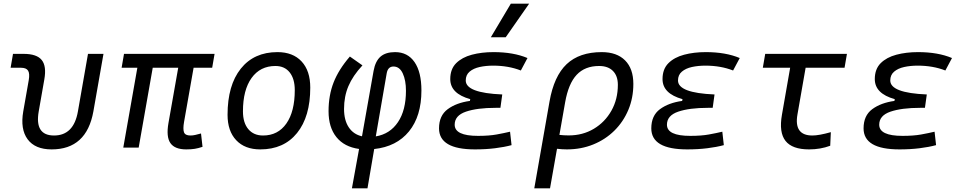

<svg xmlns="http://www.w3.org/2000/svg" viewBox="-20 -815 5313 1060"><path d="M265.1 9.8Q173.8 9.8 132.6 -45.9Q91.3 -101.6 108.4 -200.2L138.7 -372.6Q145 -409.2 135 -425Q125 -440.9 96.2 -440.9H38.6L51.8 -517.6H110.4Q183.1 -517.6 210.4 -483.6Q237.8 -449.7 224.6 -376L193.8 -200.2Q170.4 -66.9 278.3 -66.9Q387.2 -66.9 410.2 -200.2L465.8 -517.6H551.3L495.6 -200.2Q458 9.8 265.1 9.8Z M1008.3 9.8Q944.8 9.8 920.7 -25.1Q896.5 -60.1 910.2 -136.7L963.9 -440.9H823.2L745.6 0H660.6L738.3 -440.9H651.4L664.6 -517.6H1164.6L1151.4 -440.9H1048.8L996.1 -141.6Q989.3 -102.5 995.8 -84.7Q1002.4 -66.9 1031.2 -66.9Q1044.4 -66.9 1058.3 -70.1Q1072.3 -73.2 1089.8 -78.1L1098.1 -4.4Q1075.2 3.4 1055.4 6.6Q1035.6 9.8 1008.3 9.8Z M1417 9.8Q1332 9.8 1284.2 -40.8Q1236.3 -91.3 1236.3 -181.2Q1236.3 -344.2 1309.3 -435.8Q1382.3 -527.3 1511.7 -527.3Q1597.2 -527.3 1645 -475.8Q1692.9 -424.3 1692.9 -331.5Q1692.9 -170.9 1619.9 -80.6Q1546.9 9.8 1417 9.8ZM1432.1 -66.9Q1514.6 -66.9 1561 -133.1Q1607.4 -199.2 1607.4 -317.4Q1607.4 -379.9 1579.3 -415.3Q1551.3 -450.7 1500.5 -450.7Q1416.5 -450.7 1368.9 -384.5Q1321.3 -318.4 1321.3 -200.2Q1321.3 -137.2 1350.8 -102.1Q1380.4 -66.9 1432.1 -66.9Z M2008.8 224.6H1922.9L1962.4 7.3Q1880.9 -3.9 1837.4 -57.9Q1793.9 -111.8 1793.9 -200.7Q1793.9 -288.6 1821.8 -359.9Q1849.6 -431.2 1911.6 -502.9L1981 -454.1Q1927.7 -396.5 1903.6 -339.6Q1879.4 -282.7 1879.4 -213.4Q1879.4 -151.4 1905.3 -112.3Q1931.2 -73.2 1978.5 -62.5L2042.5 -423.8Q2052.2 -477.5 2080.8 -502.4Q2109.4 -527.3 2161.1 -527.3Q2230.5 -527.3 2268.6 -472.2Q2306.6 -417 2306.6 -315.4Q2306.6 -173.8 2238 -89.6Q2169.4 -5.4 2045.9 7.8ZM2054.7 -62Q2133.3 -75.2 2177.2 -140.9Q2221.2 -206.5 2221.2 -314Q2221.2 -371.6 2203.6 -409.7Q2186 -447.8 2152.3 -447.8Q2121.1 -447.8 2114.7 -409.2Z M2602.1 9.8Q2403.8 9.8 2403.8 -106.4Q2403.8 -176.8 2451.7 -212.2Q2499.5 -247.6 2574.2 -257.8L2576.2 -267.6Q2465.8 -298.3 2465.8 -378.4Q2465.8 -433.6 2498.3 -466.1Q2530.8 -498.5 2585 -512.9Q2639.2 -527.3 2704.6 -527.3Q2814.5 -527.3 2892.1 -494.6L2855.5 -425.8Q2787.1 -452.6 2702.1 -452.6Q2662.6 -452.6 2628.2 -445.1Q2593.8 -437.5 2572.5 -419.4Q2551.3 -401.4 2551.3 -370.6Q2551.3 -301.8 2752.9 -293.5L2742.7 -219.7H2716.8Q2614.3 -219.7 2552.2 -198.5Q2490.2 -177.2 2490.2 -126.5Q2490.2 -64.9 2619.1 -64.9Q2679.7 -64.9 2721.4 -72.5Q2763.2 -80.1 2795.9 -87.9L2804.2 -13.7Q2764.2 -2.9 2713.1 3.4Q2662.1 9.8 2602.1 9.8ZM2689.9 -609.4 2800.3 -794.9H2901.4L2772 -609.4Z M3302.2 -527.3Q3385.3 -527.3 3430.9 -481.7Q3476.6 -436 3476.6 -351.6Q3476.6 -274.4 3449 -208.5Q3421.4 -142.6 3371.6 -93.5Q3321.8 -44.4 3254.9 -17.3Q3188 9.8 3109.4 9.8Q3083 9.8 3055.2 6.3L3016.6 224.6H2929.7L3013.7 -253.9Q3038.1 -394.5 3108.4 -460.9Q3178.7 -527.3 3302.2 -527.3ZM3068.4 -70.3Q3092.3 -67.4 3120.1 -67.4Q3197.3 -67.4 3258.5 -104Q3319.8 -140.6 3355.5 -203.9Q3391.1 -267.1 3391.1 -346.7Q3391.1 -396 3364 -423.3Q3336.9 -450.7 3287.6 -450.7Q3209.5 -450.7 3163.8 -402.1Q3118.2 -353.5 3100.1 -250.5Z M3773.9 9.8Q3575.7 9.8 3575.7 -106.4Q3575.7 -176.8 3623.5 -212.2Q3671.4 -247.6 3746.1 -257.8L3748 -267.6Q3637.7 -298.3 3637.7 -378.4Q3637.7 -433.6 3670.2 -466.1Q3702.6 -498.5 3756.8 -512.9Q3811 -527.3 3876.5 -527.3Q3986.3 -527.3 4064 -494.6L4027.3 -425.8Q3959 -452.6 3874 -452.6Q3834.5 -452.6 3800 -445.1Q3765.6 -437.5 3744.4 -419.4Q3723.1 -401.4 3723.1 -370.6Q3723.1 -301.8 3924.8 -293.5L3914.6 -219.7H3888.7Q3786.1 -219.7 3724.1 -198.5Q3662.1 -177.2 3662.1 -126.5Q3662.1 -64.9 3791 -64.9Q3851.6 -64.9 3893.3 -72.5Q3935.1 -80.1 3967.8 -87.9L3976.1 -13.7Q3936 -2.9 3885 3.4Q3834 9.8 3773.9 9.8Z M4446.8 9.8Q4353.5 9.8 4316.7 -37.1Q4279.8 -84 4296.9 -181.2L4342.3 -440.9H4191.4L4204.6 -517.6H4655.8L4642.6 -440.9H4427.7L4382.8 -184.1Q4361.8 -66.9 4464.8 -66.9Q4501.5 -66.9 4566.9 -85.4L4563.5 -10.3Q4509.3 9.8 4446.8 9.8Z M4945.8 9.8Q4747.6 9.8 4747.6 -106.4Q4747.6 -176.8 4795.4 -212.2Q4843.3 -247.6 4918 -257.8L4919.9 -267.6Q4809.6 -298.3 4809.6 -378.4Q4809.6 -433.6 4842 -466.1Q4874.5 -498.5 4928.7 -512.9Q4982.9 -527.3 5048.3 -527.3Q5158.2 -527.3 5235.8 -494.6L5199.2 -425.8Q5130.9 -452.6 5045.9 -452.6Q5006.3 -452.6 4971.9 -445.1Q4937.5 -437.5 4916.3 -419.4Q4895 -401.4 4895 -370.6Q4895 -301.8 5096.7 -293.5L5086.4 -219.7H5060.5Q4958 -219.7 4896 -198.5Q4834 -177.2 4834 -126.5Q4834 -64.9 4962.9 -64.9Q5023.4 -64.9 5065.2 -72.5Q5106.9 -80.1 5139.6 -87.9L5147.9 -13.7Q5107.9 -2.9 5056.9 3.4Q5005.9 9.8 4945.8 9.8Z"/></svg>

Font: Cascadia Code NF SemiLight
Style: Italic
Weight: 350
Italic angle: -10°
Monospace: yes
Designer: Aaron Bell
Foundry: Saja Typeworks
Version: Version 2404.023; ttfautohint (v1.8.4)